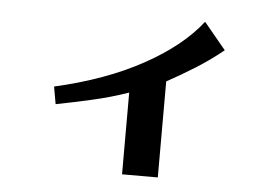

<svg xmlns="http://www.w3.org/2000/svg" viewBox="-47 -618 1094 749"><g transform="rotate(5 500.0 -243.5)"><path d="M456 67V-253Q387 -229 314 -212.5Q241 -196 174 -183L162 -251Q360 -296 505 -375.5Q650 -455 727 -554L813 -450Q764 -410 708.5 -375Q653 -340 596 -309V67Z"/></g></svg>

Font: Cafe24 ClassicType
Style: Regular
Weight: 400
Designer: Cafe24 thkim, hmlim, mnelim & 4IR
Foundry: Cafe24
Version: Version 1.000